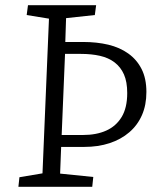

<svg xmlns="http://www.w3.org/2000/svg" viewBox="-20 -721 620 741"><path d="M51 0 55 -37 144 -52 169 -649 83 -663 88 -701H351L346 -663L235 -651L232 -559H301Q354 -559 398 -548.5Q442 -538 475 -514.5Q508 -491 526.5 -454.5Q545 -418 545 -366Q545 -316 528 -277Q511 -238 479 -210.5Q447 -183 403 -168.5Q359 -154 305 -154H216L212 -51L340 -38L336 0ZM218 -200H300Q352 -200 390 -217Q428 -234 449.5 -269.5Q471 -305 471 -362Q471 -405 458.5 -433.5Q446 -462 422.5 -480Q399 -498 366 -505.5Q333 -513 292 -513H231Z"/></svg>

Font: Literata Light
Style: Italic
Weight: 300
Italic angle: -2°
Designer: Latin by Veronika Burian and Jose Scaglione. Greek by Irene Vlachou. Cyrillic by Vera Evstafieva
Foundry: TypeTogether
Version: Version 3.103;gftools[0.9.29]